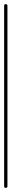

<svg xmlns="http://www.w3.org/2000/svg" viewBox="-20 -910 56 930"><path d="M0 -8H16V-882H0ZM8 -16Q4 -16 2 -14Q0 -12 0 -8Q0 -4 2 -2Q4 0 8 0Q12 0 14 -2Q16 -4 16 -8Q16 -12 14 -14Q12 -16 8 -16ZM8 -890Q4 -890 2 -888Q0 -886 0 -882Q0 -878 2 -876Q4 -874 8 -874Q12 -874 14 -876Q16 -878 16 -882Q16 -886 14 -888Q12 -890 8 -890Z"/></svg>

Font: Wavefont ExtraLight
Style: Regular
Weight: 250
Version: Version 3.004;gftools[0.9.33]